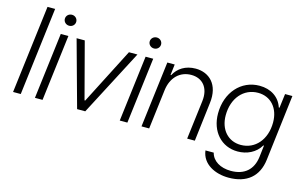

<svg xmlns="http://www.w3.org/2000/svg" viewBox="-109 -1023 2431 1533"><g transform="rotate(15 1106.5 -256.5)"><path d="M24.9 0H88.4L177.7 -727.5H114.7Z M205.6 0H268.6L335.9 -545.9H272.9ZM272.9 -671.9C272.9 -646.5 293.9 -626.5 320.3 -626.5C346.7 -626.5 367.2 -646.5 367.2 -671.9C367.2 -697.3 346.7 -717.3 320.3 -717.3C293.9 -717.3 272.9 -697.3 272.9 -671.9Z M554.2 0H621.6L906.7 -545.9H836.4L599.1 -83H593.3L471.2 -545.9H403.8Z M906.7 0H969.7L1037.1 -545.9H974.1ZM974.1 -671.9C974.1 -646.5 995.1 -626.5 1021.5 -626.5C1047.9 -626.5 1068.4 -646.5 1068.4 -671.9C1068.4 -697.3 1047.9 -717.3 1021.5 -717.3C995.1 -717.3 974.1 -697.3 974.1 -671.9Z M1086.4 0H1149.9L1189.9 -326.7C1203.1 -433.6 1271 -500 1365.2 -500C1457 -500 1517.6 -434.1 1503.4 -319.8L1463.9 0H1527.3L1565.9 -320.8C1586.4 -480 1496.6 -557.6 1386.2 -557.6C1301.8 -557.6 1241.2 -517.1 1209.5 -457H1204.1L1214.8 -545.9H1153.8Z M1863.3 215.8C2013.7 215.8 2104.5 139.2 2121.6 -1L2187.5 -545.9H2127L2112.3 -429.2H2106.4C2080.1 -510.7 2007.3 -557.6 1914.6 -557.6C1761.7 -557.6 1649.9 -431.6 1649.9 -258.3C1649.9 -109.4 1744.1 -4.9 1878.4 -4.9C1954.6 -4.9 2026.9 -38.1 2065.4 -104.5H2070.8L2059.6 -8.8C2046.4 99.1 1978.5 158.7 1866.7 158.7C1779.8 158.7 1713.9 118.7 1697.8 53.2H1629.4C1643.1 164.6 1753.4 215.8 1863.3 215.8ZM1712.9 -259.8C1712.9 -401.4 1797.9 -500 1917.5 -500C2022.5 -500 2093.3 -420.4 2093.3 -301.8C2093.3 -160.2 2008.3 -62 1889.2 -62C1784.2 -62 1712.9 -142.1 1712.9 -259.8Z"/></g></svg>

Font: Guggenheim Sans Display Light
Style: Italic
Weight: 300
Italic angle: -7°
Designer: Modified by Tom Baber under direction of Pentagram Design 2023
Foundry: rsms
Version: Version 1.001;Glyphs 3.1.2 (3151)